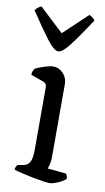

<svg xmlns="http://www.w3.org/2000/svg" viewBox="-86 -789 454 831"><g transform="rotate(10 141.0 -373.5)"><path d="M193 0Q186 0 165 -3Q144 -6 118.5 -11Q93 -16 70 -21.5Q47 -27 35 -31Q35 -39 38.5 -45Q42 -51 44 -53L71 -58Q87 -61 96.5 -76Q106 -91 106 -135V-405Q106 -423 91 -428L35 -448Q35 -458 38.5 -465.5Q42 -473 44 -476Q59 -484 84 -492Q109 -500 122 -500Q148 -500 166.5 -480.5Q185 -461 185 -433V-117Q185 -96 181.5 -81.5Q178 -67 175 -61L257 -53Q259 -50 261.5 -45Q264 -40 264 -32Q259 -25 245.5 -17.5Q232 -10 217.5 -5Q203 0 193 0ZM132 -568Q113 -568 81.5 -609.5Q50 -651 0 -726Q3 -730 10 -736.5Q17 -743 27 -747L133 -648L238 -747Q247 -743 254 -737Q261 -731 263 -726Q213 -650 181.5 -609Q150 -568 132 -568Z"/></g></svg>

Font: Texturina 72pt
Style: Regular
Weight: 400
Designer: Guillermo Torres Carreño
Foundry: Omnibus-Type
Version: Version 1.002; ttfautohint (v1.8.3)